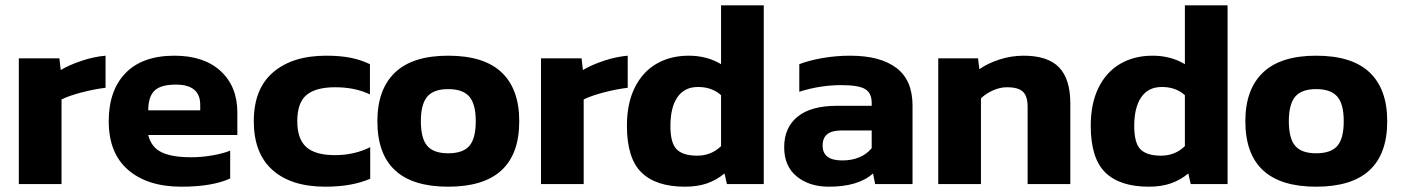

<svg xmlns="http://www.w3.org/2000/svg" viewBox="-20 -694 5282 724"><path d="M51 -474H204L209 -430Q241 -449 287 -464.5Q333 -480 378 -484V-363Q336 -358 288 -345.5Q240 -333 212 -319V0H51Z M390 -237Q390 -353 453.5 -418.5Q517 -484 638 -484Q749 -484 812 -426Q875 -368 875 -270V-185H539Q550 -139 589 -120Q628 -101 701 -101Q740 -101 780.5 -108Q821 -115 848 -126V-21Q780 10 664 10Q537 10 463.5 -53Q390 -116 390 -237ZM735 -278V-299Q735 -375 643 -375Q586 -375 562.5 -352Q539 -329 539 -278Z M937 -237Q937 -359 1010 -421.5Q1083 -484 1210 -484Q1262 -484 1300.5 -476.5Q1339 -469 1375 -452V-338Q1319 -365 1244 -365Q1171 -365 1136 -336Q1101 -307 1101 -237Q1101 -170 1135 -139.5Q1169 -109 1243 -109Q1316 -109 1376 -139V-20Q1307 10 1207 10Q1078 10 1007.5 -53Q937 -116 937 -237Z M1403 -237Q1403 -357 1469.5 -420.5Q1536 -484 1670 -484Q1805 -484 1871.5 -421Q1938 -358 1938 -237Q1938 10 1670 10Q1403 10 1403 -237ZM1774 -237Q1774 -302 1749.5 -330Q1725 -358 1670 -358Q1615 -358 1591 -329.5Q1567 -301 1567 -237Q1567 -172 1591 -144Q1615 -116 1670 -116Q1726 -116 1750 -144Q1774 -172 1774 -237Z M2020 -474H2173L2178 -430Q2210 -449 2256 -464.5Q2302 -480 2347 -484V-363Q2305 -358 2257 -345.5Q2209 -333 2181 -319V0H2020Z M2344 -220Q2344 -304 2373.5 -363.5Q2403 -423 2455.5 -453.5Q2508 -484 2577 -484Q2646 -484 2699 -452V-674H2860V0H2721L2712 -40Q2682 -15 2646 -2.5Q2610 10 2563 10Q2454 10 2399 -43.5Q2344 -97 2344 -220ZM2699 -143V-335Q2665 -366 2612 -366Q2561 -366 2534.5 -327.5Q2508 -289 2508 -219Q2508 -154 2532 -130.5Q2556 -107 2609 -107Q2662 -107 2699 -143Z M2937 -139Q2937 -213 2987.5 -254Q3038 -295 3135 -295H3267V-306Q3267 -343 3242.5 -358Q3218 -373 3153 -373Q3072 -373 2994 -348V-452Q3030 -466 3081 -475Q3132 -484 3186 -484Q3299 -484 3360 -438Q3421 -392 3421 -296V0H3280L3272 -40Q3217 10 3105 10Q3032 10 2984.5 -28.5Q2937 -67 2937 -139ZM3267 -135V-202H3153Q3117 -202 3099.5 -188Q3082 -174 3082 -145Q3082 -89 3156 -89Q3228 -89 3267 -135Z M3518 -474H3668L3673 -433Q3704 -455 3748.5 -469.5Q3793 -484 3840 -484Q3931 -484 3973.5 -440Q4016 -396 4016 -304V0H3855V-291Q3855 -331 3837.5 -348Q3820 -365 3777 -365Q3751 -365 3724 -353Q3697 -341 3679 -323V0H3518Z M4093 -220Q4093 -304 4122.5 -363.5Q4152 -423 4204.5 -453.5Q4257 -484 4326 -484Q4395 -484 4448 -452V-674H4609V0H4470L4461 -40Q4431 -15 4395 -2.5Q4359 10 4312 10Q4203 10 4148 -43.5Q4093 -97 4093 -220ZM4448 -143V-335Q4414 -366 4361 -366Q4310 -366 4283.5 -327.5Q4257 -289 4257 -219Q4257 -154 4281 -130.5Q4305 -107 4358 -107Q4411 -107 4448 -143Z M4676 -237Q4676 -357 4742.5 -420.5Q4809 -484 4943 -484Q5078 -484 5144.5 -421Q5211 -358 5211 -237Q5211 10 4943 10Q4676 10 4676 -237ZM5047 -237Q5047 -302 5022.5 -330Q4998 -358 4943 -358Q4888 -358 4864 -329.5Q4840 -301 4840 -237Q4840 -172 4864 -144Q4888 -116 4943 -116Q4999 -116 5023 -144Q5047 -172 5047 -237Z"/></svg>

Font: Kanit SemiBold
Style: Regular
Weight: 600
Designer: Katatrad Team
Foundry: CadsonDemak
Version: Version 1.030